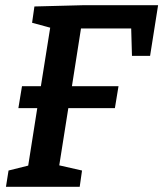

<svg xmlns="http://www.w3.org/2000/svg" viewBox="-20 -722 631 742"><path d="M113 -697 306 -702H591L560 -506H490L487 -612H293L258 -389H438L424 -304H244L209 -83L297 -63L288 0H3L13 -63L89 -82L124 -304H51L65 -389H138L174 -615L104 -634Z"/></svg>

Font: Bitter Pro SemiBold
Style: Italic
Weight: 600
Italic angle: -9°
Designer: Sol Matas, and Bitter project Authors
Foundry: Sol Matas
Version: Version 1.010